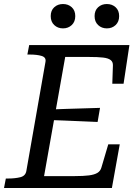

<svg xmlns="http://www.w3.org/2000/svg" viewBox="-30 -934 691 954"><path d="M565 -217 526 0H-10L-1 -47H10Q45 -47 71 -53.5Q97 -60 101 -85L196 -627Q200 -649 177 -656Q154 -663 117 -663H106L115 -710H613L584 -518H528L531 -608Q532 -626 520 -635.5Q508 -645 482 -648Q456 -651 413 -651H294L189 -59H342Q385 -59 412 -62.5Q439 -66 454 -75Q469 -84 474 -102L508 -217ZM218 -390Q260 -392 301.5 -393Q343 -394 384.5 -395.5Q426 -397 467 -398L455 -328Q414 -330 372.5 -331.5Q331 -333 290 -335Q249 -337 208 -338ZM283 -793Q257 -793 239.5 -809.5Q222 -826 222 -854Q222 -882 239.5 -898Q257 -914 283 -914Q309 -914 326.5 -898Q344 -882 344 -854Q344 -826 326.5 -809.5Q309 -793 283 -793ZM501 -793Q475 -793 457.5 -809.5Q440 -826 440 -854Q440 -882 457.5 -898Q475 -914 501 -914Q527 -914 544.5 -898Q562 -882 562 -854Q562 -826 544.5 -809.5Q527 -793 501 -793Z"/></svg>

Font: Roboto Serif 20pt
Style: Italic
Weight: 400
Italic angle: -10°
Designer: Greg Gazdowicz
Foundry: Commercial Type
Version: Version 1.008